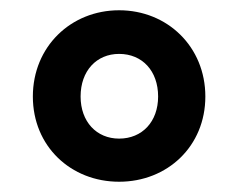

<svg xmlns="http://www.w3.org/2000/svg" viewBox="-20 -805 463 374"><path d="M212 -451C306 -451 380 -520 380 -617C380 -714 306 -785 212 -785C118 -785 44 -714 44 -617C44 -520 118 -451 212 -451ZM212 -535C168 -535 137 -568 137 -617C137 -667 168 -700 212 -700C257 -700 288 -667 288 -617C288 -568 257 -535 212 -535Z"/></svg>

Font: Noto Sans CJK KR Black
Style: Regular
Weight: 900
Designer: Ryoko NISHIZUKA (kana & ideographs); Paul D. Hunt (Latin, Greek & Cyrillic); Wenlong ZHANG (bopomofo); Sandoll Communica
Foundry: Adobe Systems Incorporated
Version: Version 1.004;PS 1.004;hotconv 1.0.82;makeotf.lib2.5.63406